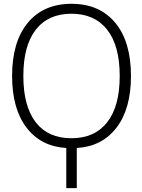

<svg xmlns="http://www.w3.org/2000/svg" viewBox="-20 -761 741 1000"><path d="M167 -123Q231.4 -41 352.1 -41Q472.7 -41 538.1 -124Q603.5 -207 603.5 -365.2Q603.5 -523.4 538.1 -606.4Q472.7 -689.5 352.1 -689.5Q231.4 -689.5 166.5 -606.4Q101.6 -523.4 101.6 -365.2Q101.6 -207 167 -123ZM662.1 -365.2Q662.1 -194.3 586.9 -96.2Q511.7 2 379.9 9.8V218.8H325.2V9.8Q193.4 2 118.2 -96.2Q43 -194.3 43 -365.2Q43 -543.9 125 -642.6Q207 -741.2 352.5 -741.2Q498 -741.2 580.1 -642.6Q662.1 -543.9 662.1 -365.2Z"/></svg>

Font: Gen Shin Gothic Light
Style: Regular
Weight: 200
Designer: [Source Han Sans]
Ryoko NISHIZUKA  (kana & ideographs); Paul D. Hunt (Latin, Greek & Cyrillic); Wenlong ZHANG  (bopomofo
Version: Version 1.002.20150607